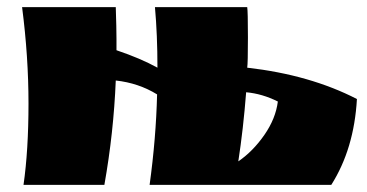

<svg xmlns="http://www.w3.org/2000/svg" viewBox="-20 -520 1030 539"><path d="M674 -500Q676 -488 676 -415Q676 -342 674 -330Q850 -310 982 -242Q974 -102 910 -1H400Q418 -132 421 -255Q369 -287 305 -294Q299 -147 273 -1H46Q60 -98 60 -229.5Q60 -361 42 -500H305Q307 -440 307 -411V-379Q375 -356 422 -330Q422 -422 415 -500ZM671 -261Q663 -158 649 -67Q690 -95 722 -141Q754 -187 760 -235Q716 -257 671 -261Z"/></svg>

Font: Ruslan Display
Style: Regular
Weight: 400
Version: Version 1.000